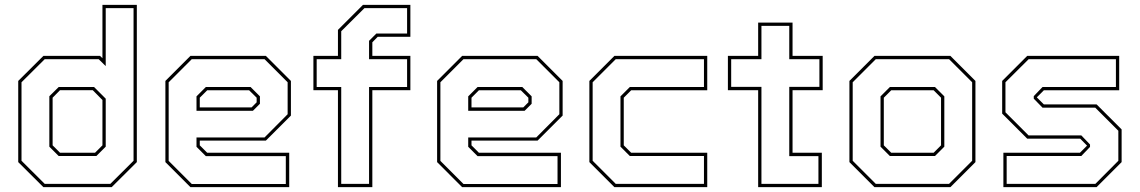

<svg xmlns="http://www.w3.org/2000/svg" viewBox="-20 -770 4690 790"><path d="M439.5 0H158.5L55 -103V-437L158.5 -540H391.5L401.5 -530.5V-750H543V-103ZM376.5 -128H221.5L183 -166.5V-374L221.5 -412H367L415 -364V-166.5ZM371 -141.5 401.5 -172V-358.5L361.5 -399H227L196.5 -368V-172L227 -141.5ZM434 -13.5 529.5 -108.5V-736.5H415V-498L386 -526.5H164L68.5 -431.5V-108.5L164 -13.5Z M1074 -540 1177 -437V-294.5L1074 -191.5H802V-172L832.5 -141.5H1170V0H763.5L660.5 -103V-437L763.5 -540ZM1011 -412 1049.5 -373.5V-343L1020.5 -314H788.5V-373.5L827 -412ZM1068.5 -526.5H769L674 -431.5V-108L769 -13H1156V-127.5H827L788.5 -166V-204.5H1068.5L1163.5 -300V-431.5ZM1005 -398.5H832.5L802 -368V-328H1015L1036 -349V-368Z M1370.5 0V-399H1269.5V-540H1370.5V-647L1473.5 -750H1668.5V-618.5H1534L1512 -596V-540H1668.5V-399H1512V0ZM1384 -13.5H1498.5V-412H1655V-526.5H1498.5V-602L1528.5 -632H1655V-736.5H1479.5L1384 -641.5V-526.5H1283V-412H1384Z M2192 -540 2295 -437V-294.5L2192 -191.5H1920V-172L1950.5 -141.5H2288V0H1881.5L1778.5 -103V-437L1881.5 -540ZM2129 -412 2167.5 -373.5V-343L2138.5 -314H1906.5V-373.5L1945 -412ZM2186.5 -526.5H1887L1792 -431.5V-108L1887 -13H2274V-127.5H1945L1906.5 -166V-204.5H2186.5L2281.5 -300V-431.5ZM2123 -398.5H1950.5L1920 -368V-328H2133L2154 -349V-368Z M2508 0 2405 -103V-437L2508 -540H2890V-398.5H2577L2546.5 -368V-172L2577 -141.5H2890V0ZM2513.5 -13.5H2876.5V-128H2571.5L2533 -166.5V-373.5L2571.5 -412H2876.5V-526.5H2513.5L2418.5 -431.5V-108.5Z M3099.5 0V-399H2975V-540H3099.5V-677H3241V-540H3365V-399H3241V-141.5H3361.5V0ZM3113 -13.5H3347.5V-127.5H3227.5V-412.5H3351.5V-526.5H3227.5V-663.5H3113V-526.5H2988.5V-412.5H3113Z M3578 0 3475 -103V-437L3578 -540H3890.5L3993.5 -437V-103L3890.5 0ZM3583.5 -13.5H3885L3980 -108.5V-431.5L3885 -526.5H3583.5L3488.5 -431.5V-108.5ZM3641.5 -128 3603 -166.5V-373.5L3641.5 -412H3827L3865.5 -373.5V-166.5L3827 -128ZM3647 -141.5H3821.5L3852 -172V-368L3821.5 -398.5H3647L3616.5 -368V-172Z M4108.5 0V-141.5H4423.5L4454 -172V-169.5L4424.5 -199.5H4206.5L4103.5 -302.5V-437L4206.5 -540H4585V-398.5H4275L4244.5 -368V-371L4275 -340.5H4492L4595 -237.5V-103L4492 0ZM4122 -13.5H4487L4581.5 -108.5V-232L4486.5 -327H4269.5L4233.5 -364V-374.5L4269.5 -412H4571.5V-526.5H4212.5L4117 -431.5V-308L4212 -213H4429L4465 -175.5V-165.5L4429 -128H4122Z"/></svg>

Font: Tourney Thin Thin
Style: Regular
Weight: 250
Version: Version 1.015